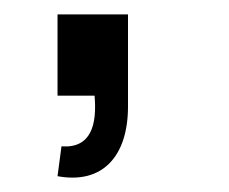

<svg xmlns="http://www.w3.org/2000/svg" viewBox="-20 -133 318 267"><path d="M65.5 70.5 60 112C122 123.5 158 85 158 15V-113H60V0H111.5C115 40 107 73.5 65.5 70.5Z"/></svg>

Font: Eudonet Medium
Style: Regular
Weight: 500
Designer: Mikhail Sharanda
Foundry: Mikhail Sharanda
Version: Version 4.503;Glyphs 3.1.2 (3151)